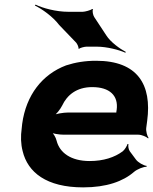

<svg xmlns="http://www.w3.org/2000/svg" viewBox="-20 -801 663 831"><path d="M396 -538C348 -538 306 -531 266 -518C163 -479 93 -390 76 -265L74 -246C69 -211 70 -178 78 -147C100 -55 181 10 340 10C441 10 513 -16 560 -57C574 -69 602 -80 614 -79L615 -83C602 -84 577 -98 568 -111L542 -146C536 -154 534 -169 536 -177L532 -178C530 -170 520 -153 511 -146C476 -120 428 -104 368 -104C287 -104 238 -140 225 -192C222 -206 210 -226 200 -233L196 -229C206 -223 236 -218 256 -218H579C593 -218 614 -209 621 -202L623 -204C617 -212 611 -234 613 -248L617 -278C638 -434 576 -538 396 -538ZM485 -326 484 -320C484 -317 482 -311 484 -310L487 -312C486 -314 479 -314 475 -314H275C254 -314 219 -308 206 -301L210 -297C223 -305 241 -328 249 -344C270 -389 311 -424 379 -424C455 -424 493 -387 485 -326ZM440 -648 388 -727C383 -734 378 -755 383 -761L379 -762C373 -757 348 -750 338 -750H275C223 -750 164 -766 134 -781L131 -777C161 -763 210 -728 236 -693L310 -616C314 -611 322 -596 319 -591L323 -590C326 -594 346 -599 354 -599H400C442 -599 496 -585 522 -573L525 -576C500 -589 458 -619 440 -648Z"/></svg>

Font: Asimov
Style: EdgeWideIt
Weight: 500
Designer: Google
Version: Version 2.000980: 2014